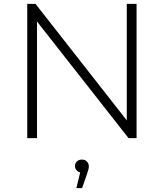

<svg xmlns="http://www.w3.org/2000/svg" viewBox="-20 -720 854 1001"><path d="M122 0V-700H165L664 -63H641V-700H692V0H650L150 -637H173V0ZM378 261 403 159 407 180Q392 180 381.5 170Q371 160 371 146Q371 131 381 121.5Q391 112 407 112Q424 112 433.5 122.5Q443 133 443 146Q443 155 440.5 165Q438 175 434 186L408 261Z"/></svg>

Font: Modern
Style: Regular
Weight: 300
Designer: Julieta Ulanovsky
Foundry: Julieta Ulanovsky
Version: Version 8.000